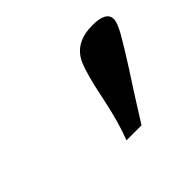

<svg xmlns="http://www.w3.org/2000/svg" viewBox="-72 -831 477 477"><g transform="rotate(-45 166.5 -592.0)"><path d="M142.6 -460.9Q161.1 -508.8 174.8 -576.2Q189 -646.5 202.1 -676.8Q223.6 -723.1 285.2 -723.1Q333.5 -723.1 333.5 -695.8Q333.5 -683.6 318.6 -657.2Q303.7 -630.9 272.5 -582Q247.6 -544.4 195.3 -460.9Z"/></g></svg>

Font: Elstob SemiBold
Style: Italic
Weight: 600
Italic angle: -20°
Designer: Peter S. Baker
Version: Version 1.015